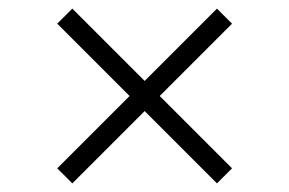

<svg xmlns="http://www.w3.org/2000/svg" viewBox="-20 -471 672 446"><path d="M148 -45 113 -80 281 -248 113 -416 148 -451 316 -283 484 -451 519 -416 351 -248 519 -80 484 -45 316 -213Z"/></svg>

Font: Atkinson Hyperlegible Mono ExtraLight
Style: Regular
Weight: 200
Monospace: yes
Designer: Elliott Scott, Megan Eiswerth, Linus Boman, Theodore Petrosky, Letters from Sweden
Foundry: Applied Design Works, Letters from Sweden
Version: Version 2.001